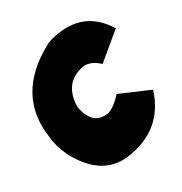

<svg xmlns="http://www.w3.org/2000/svg" viewBox="-173 -825 898 949"><g transform="rotate(-30 276.0 -350.0)"><path d="M297.9 -699.7Q462.9 -722.7 550.3 -578.1L405.8 -458.5Q359.9 -502 314 -495.1Q192.9 -471.2 191.9 -333.5Q214.4 -222.2 301.3 -232.9Q340.3 -238.8 391.6 -295.4L558.6 -223.6Q496.1 -25.4 280.3 1.5Q124.5 17.6 30.3 -162.1Q1.5 -223.6 -2.9 -281.2Q-39.1 -536.1 214.4 -675.3Q241.7 -691.9 297.9 -699.7Z"/></g></svg>

Font: Lapsus Pro (theguybrush.com)
Style: Bold
Weight: 700
Designer: Jose Roses
Version: Version 1.00 February 9, 2018, initial release